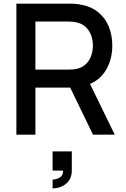

<svg xmlns="http://www.w3.org/2000/svg" viewBox="-20 -740 690 1055"><path d="M269 295V247Q276 247 290 243.5Q304 240 315.5 229.5Q327 219 326.5 197.5H269V92H374.5V197.5Q374.5 243 343.8 269Q313 295 269 295ZM70 0V-720H361Q371.5 -720 387 -719.2Q402.5 -718.5 416.5 -716Q476.5 -706.5 516.8 -675Q557 -643.5 577 -595.5Q597 -547.5 597 -489.5Q597 -403.5 553 -341.2Q509 -279 421 -263.5L378.5 -258.5H174.5V0ZM491 0 349 -293 454.5 -320 610.5 0ZM174.5 -357.5H357Q367 -357.5 379.2 -358.5Q391.5 -359.5 402.5 -362Q434.5 -369.5 454 -389.8Q473.5 -410 482 -436.5Q490.5 -463 490.5 -489.5Q490.5 -516 482 -542.2Q473.5 -568.5 454 -588.8Q434.5 -609 402.5 -616.5Q391.5 -619.5 379.2 -620.5Q367 -621.5 357 -621.5H174.5Z"/></svg>

Font: Manrope ExtraLight SemiBold
Style: Regular
Weight: 600
Version: Version 4.504